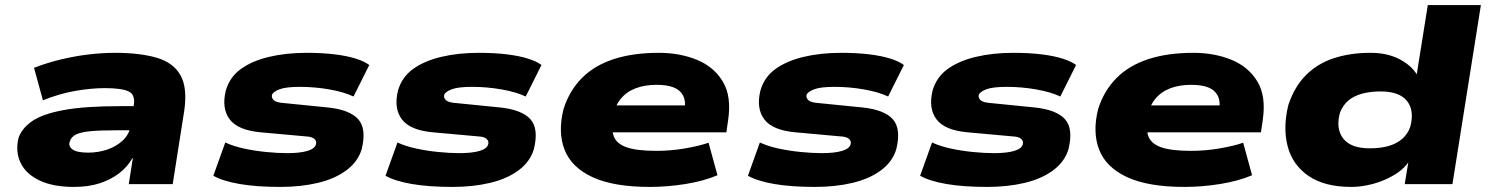

<svg xmlns="http://www.w3.org/2000/svg" viewBox="-20 -725 5865 756"><path d="M271 11Q189 11 135.5 -14.5Q82 -40 61 -84Q40 -128 53 -182Q66 -220 106.5 -248Q147 -276 230 -291.5Q313 -307 452 -307H537L523 -212H438Q376 -212 337.5 -208.5Q299 -205 279.5 -195.5Q260 -186 255 -168Q248 -150 265 -137Q282 -124 328 -124Q366 -124 402 -136Q438 -148 463.5 -172Q489 -196 494 -229L507 -313Q513 -353 485.5 -365.5Q458 -378 393 -378Q339 -378 276 -367Q213 -356 149 -330L114 -458Q166 -478 220 -491Q274 -504 328 -510.5Q382 -517 433 -517Q530 -517 596 -498Q662 -479 690.5 -429Q719 -379 705 -286L660 0H487L503 -102H501Q482 -68 449.5 -43Q417 -18 373 -3.5Q329 11 271 11Z M1084 11Q990 11 923.5 -0.5Q857 -12 820 -33L867 -164Q899 -149 941 -140Q983 -131 1028 -126.5Q1073 -122 1111 -122Q1160 -122 1189.5 -130.5Q1219 -139 1224 -156Q1228 -169 1218 -178Q1208 -187 1184 -188L1007 -204Q917 -212 884.5 -255Q852 -298 869 -368Q884 -421 928 -453Q972 -485 1039 -501Q1106 -517 1187 -517Q1249 -517 1298 -511Q1347 -505 1381.5 -494Q1416 -483 1434 -469L1372 -345Q1334 -363 1276.5 -373Q1219 -383 1161 -383Q1106 -383 1081 -373.5Q1056 -364 1051 -352Q1048 -340 1058 -330.5Q1068 -321 1100 -319L1270 -302Q1357 -293 1390.5 -255.5Q1424 -218 1404 -137Q1389 -88 1344 -54.5Q1299 -21 1232 -5Q1165 11 1084 11Z M1762 11Q1668 11 1601.5 -0.5Q1535 -12 1498 -33L1545 -164Q1577 -149 1619 -140Q1661 -131 1706 -126.5Q1751 -122 1789 -122Q1838 -122 1867.5 -130.5Q1897 -139 1902 -156Q1906 -169 1896 -178Q1886 -187 1862 -188L1685 -204Q1595 -212 1562.5 -255Q1530 -298 1547 -368Q1562 -421 1606 -453Q1650 -485 1717 -501Q1784 -517 1865 -517Q1927 -517 1976 -511Q2025 -505 2059.5 -494Q2094 -483 2112 -469L2050 -345Q2012 -363 1954.5 -373Q1897 -383 1839 -383Q1784 -383 1759 -373.5Q1734 -364 1729 -352Q1726 -340 1736 -330.5Q1746 -321 1778 -319L1948 -302Q2035 -293 2068.5 -255.5Q2102 -218 2082 -137Q2067 -88 2022 -54.5Q1977 -21 1910 -5Q1843 11 1762 11Z M2539 11Q2396 11 2313 -27.5Q2230 -66 2203 -135.5Q2176 -205 2199 -296Q2222 -368 2271 -417.5Q2320 -467 2396 -492Q2472 -517 2574 -517Q2657 -517 2724 -489.5Q2791 -462 2826 -404Q2861 -346 2847 -252L2840 -204H2354L2371 -310H2698L2676 -289Q2681 -327 2669.5 -349Q2658 -371 2632 -381Q2606 -391 2565 -391Q2518 -391 2482 -377Q2446 -363 2423 -334.5Q2400 -306 2393 -262L2394 -267Q2386 -221 2396 -190.5Q2406 -160 2446 -145.5Q2486 -131 2564 -131Q2621 -131 2676.5 -140.5Q2732 -150 2770 -163L2805 -35Q2751 -12 2679.5 -0.5Q2608 11 2539 11Z M3189 11Q3095 11 3028.5 -0.5Q2962 -12 2925 -33L2972 -164Q3004 -149 3046 -140Q3088 -131 3133 -126.5Q3178 -122 3216 -122Q3265 -122 3294.5 -130.5Q3324 -139 3329 -156Q3333 -169 3323 -178Q3313 -187 3289 -188L3112 -204Q3022 -212 2989.5 -255Q2957 -298 2974 -368Q2989 -421 3033 -453Q3077 -485 3144 -501Q3211 -517 3292 -517Q3354 -517 3403 -511Q3452 -505 3486.5 -494Q3521 -483 3539 -469L3477 -345Q3439 -363 3381.5 -373Q3324 -383 3266 -383Q3211 -383 3186 -373.5Q3161 -364 3156 -352Q3153 -340 3163 -330.5Q3173 -321 3205 -319L3375 -302Q3462 -293 3495.5 -255.5Q3529 -218 3509 -137Q3494 -88 3449 -54.5Q3404 -21 3337 -5Q3270 11 3189 11Z M3867 11Q3773 11 3706.5 -0.5Q3640 -12 3603 -33L3650 -164Q3682 -149 3724 -140Q3766 -131 3811 -126.5Q3856 -122 3894 -122Q3943 -122 3972.5 -130.5Q4002 -139 4007 -156Q4011 -169 4001 -178Q3991 -187 3967 -188L3790 -204Q3700 -212 3667.5 -255Q3635 -298 3652 -368Q3667 -421 3711 -453Q3755 -485 3822 -501Q3889 -517 3970 -517Q4032 -517 4081 -511Q4130 -505 4164.5 -494Q4199 -483 4217 -469L4155 -345Q4117 -363 4059.5 -373Q4002 -383 3944 -383Q3889 -383 3864 -373.5Q3839 -364 3834 -352Q3831 -340 3841 -330.5Q3851 -321 3883 -319L4053 -302Q4140 -293 4173.5 -255.5Q4207 -218 4187 -137Q4172 -88 4127 -54.5Q4082 -21 4015 -5Q3948 11 3867 11Z M4644 11Q4501 11 4418 -27.5Q4335 -66 4308 -135.5Q4281 -205 4304 -296Q4327 -368 4376 -417.5Q4425 -467 4501 -492Q4577 -517 4679 -517Q4762 -517 4829 -489.5Q4896 -462 4931 -404Q4966 -346 4952 -252L4945 -204H4459L4476 -310H4803L4781 -289Q4786 -327 4774.5 -349Q4763 -371 4737 -381Q4711 -391 4670 -391Q4623 -391 4587 -377Q4551 -363 4528 -334.5Q4505 -306 4498 -262L4499 -267Q4491 -221 4501 -190.5Q4511 -160 4551 -145.5Q4591 -131 4669 -131Q4726 -131 4781.5 -140.5Q4837 -150 4875 -163L4910 -35Q4856 -12 4784.5 -0.5Q4713 11 4644 11Z M5301 11Q5195 11 5132 -32.5Q5069 -76 5050 -149.5Q5031 -223 5053 -312Q5077 -384 5122.5 -429.5Q5168 -475 5232.5 -496Q5297 -517 5376 -517Q5442 -517 5489.5 -492.5Q5537 -468 5560 -430H5558L5602 -705H5811L5699 0H5511L5527 -97H5533Q5510 -60 5470.5 -36.5Q5431 -13 5386.5 -1Q5342 11 5301 11ZM5373 -141Q5415 -141 5447 -150Q5479 -159 5501 -178Q5523 -197 5533 -226Q5550 -290 5520 -327.5Q5490 -365 5416 -365Q5375 -365 5342.5 -356Q5310 -347 5288.5 -328.5Q5267 -310 5256 -281Q5239 -218 5269 -179.5Q5299 -141 5373 -141Z"/></svg>

Font: Nunito Sans 7pt Expanded Black
Style: Italic
Weight: 900
Width: 7
Italic angle: -9°
Designer: Vernon Adams
Foundry: Vernon Adams
Version: Version 3.101;gftools[0.9.27]